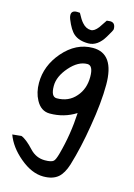

<svg xmlns="http://www.w3.org/2000/svg" viewBox="-183 -749 851 1220"><g transform="rotate(15 242.5 -139.0)"><path d="M229 394Q152 394 73 327Q-2 264 -30 187L29 181Q62 193 113 248Q154 292 212 292Q255 292 269 279Q280 269 292 225Q329 90 336 -52Q259 -3 165 -3Q107 -3 75 -63Q49 -111 49 -174Q49 -287 129 -380Q213 -477 324 -477Q465 -477 465 -272Q465 -155 438 4Q414 153 377 275Q358 336 326 364Q291 394 229 394ZM145 -180Q145 -108 183 -108Q261 -108 308 -163Q354 -215 354 -294Q354 -369 316 -369Q256 -369 200.5 -305.5Q145 -242 145 -180ZM286 -497Q225 -497 191 -526Q162 -550 136 -615Q130 -630 130 -642Q130 -672 166 -672Q168 -672 185 -671Q207 -629 223 -612Q248 -583 281 -583Q303 -583 328 -615Q345 -641 363 -667Q378 -669 385 -669Q420 -669 420 -626Q420 -618 390 -569Q347 -497 286 -497Z"/></g></svg>

Font: Wortlaut AH
Style: SemiBold
Weight: 600
Designer: Andreas Höfeld
Foundry: Fontgrube AH
Version: Version 2.59